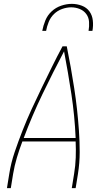

<svg xmlns="http://www.w3.org/2000/svg" viewBox="-20 -975 540 995"><path d="M16 0 28 -74Q37 -131 56 -187Q75 -243 97 -299Q119 -355 144 -409.5Q169 -464 195.5 -518.5Q222 -573 248.5 -627Q275 -681 304 -735H326Q337 -681 346.5 -627Q356 -573 364.5 -518.5Q373 -464 379 -409.5Q385 -355 389 -299Q393 -243 393 -187Q393 -131 384 -74L372 0H352L364 -74Q371 -116 372.5 -158Q374 -200 372 -242H96Q80 -200 67.5 -158Q55 -116 48 -74L36 0ZM103 -260H372Q367 -375 350 -487Q333 -599 312 -709Q254 -599 200 -487Q146 -375 103 -260ZM199 -815Q204 -842 215 -869Q226 -896 247.5 -916Q269 -936 297 -945.5Q325 -955 352 -955Q379 -955 404 -945.5Q429 -936 443.5 -916Q458 -896 461 -869Q464 -842 459 -815H439Q443 -838 441.5 -861.5Q440 -885 427 -902.5Q414 -920 393 -928.5Q372 -937 349 -937Q326 -937 302 -928.5Q278 -920 260 -902.5Q242 -885 232.5 -861.5Q223 -838 219 -815Z"/></svg>

Font: Iosevka Term Curly Th Obl
Style: Regular
Weight: 100
Italic angle: -9°
Designer: Belleve Invis
Foundry: Belleve Invis
Version: Version 32.3.0